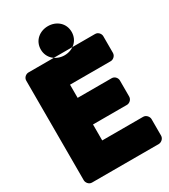

<svg xmlns="http://www.w3.org/2000/svg" viewBox="-232 -1043 1042 1187"><g transform="rotate(-30 289.0 -449.0)"><path d="M491 -270C507 -270 528 -285 528 -308V-423C528 -439 514 -460 491 -460H248V-554H539C555 -554 576 -569 576 -592V-711C576 -727 562 -748 539 -748H63C47 -748 26 -734 26 -711V0C26 16 40 38 63 38H540C556 38 578 23 578 0V-118C578 -134 563 -156 540 -156H248V-270ZM310 -728C251 -728 200 -770 200 -832C200 -896 251 -936 310 -936C370 -936 420 -895 420 -832C420 -769 370 -728 310 -728Z"/></g></svg>

Font: Asimov Print
Style: E
Weight: 500
Designer: Google
Version: Version 2.000980; 2014